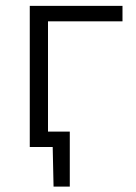

<svg xmlns="http://www.w3.org/2000/svg" viewBox="-20 -516 478 674"><path d="M84.5 0V-495.5H410V-441H148.5V-54H225V139H168L165 0Z"/></svg>

Font: Heraclito Light
Style: Regular
Weight: 300
Designer: Kostas Bartsokas (font) & Cristiano Sobral (main changes)
Foundry: Kostas Bartsokas (font) & Cristiano Sobral (main changes)
Version: Version 1.00;July 8, 2020;FontCreator 13.0.0.2655 64-bit